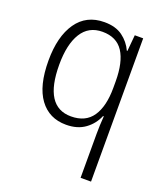

<svg xmlns="http://www.w3.org/2000/svg" viewBox="-142 -637 826 967"><g transform="rotate(20 270.5 -153.0)"><path d="M405 0Q405 -18 406 -45.5Q407 -73 409 -95H405Q386 -49 345.5 -19.5Q305 10 244 10Q153 10 102 -59.5Q51 -129 51 -264Q51 -393 102.5 -467.5Q154 -542 251 -542Q311 -542 348.5 -514.5Q386 -487 405 -445H408L416 -532H461V236H405ZM253 -38Q331 -38 368 -92.5Q405 -147 405 -246V-280Q405 -384 369.5 -438.5Q334 -493 258 -493Q184 -493 146.5 -432.5Q109 -372 109 -263Q109 -38 253 -38Z"/></g></svg>

Font: Noto Sans Thai Looped SemiCondensed Light
Style: Regular
Weight: 300
Width: 4
Designer: Sasikarn Vongin, Ben Mitchell
Foundry: The Fontpad Ltd
Version: Version 1.001; ttfautohint (v1.8.4.7-5d5b)